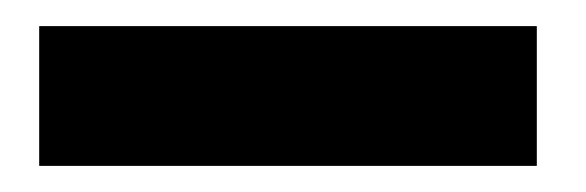

<svg xmlns="http://www.w3.org/2000/svg" viewBox="-20 -758 449 147"><path d="M391 -631H10V-738H391Z"/></svg>

Font: Morrison
Style: Bold
Weight: 700
Designer: Pablo Impallari, Rodrigo Fuenzalida (Modified by Dan O. Williams)
Version: Version 0.03;June 6, 2019;FontCreator 11.5.0.2425 64-bit; tt